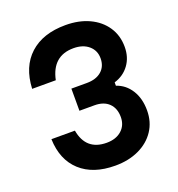

<svg xmlns="http://www.w3.org/2000/svg" viewBox="-147 -938 995 1076"><g transform="rotate(-20 350.0 -400.0)"><path d="M630 -213Q630 -144 595.5 -92Q561 -40 499.5 -11Q438 18 358 18Q226 18 150.5 -51Q75 -120 71 -244H211Q233 -119 356 -119Q412 -119 445.5 -149Q479 -179 479 -228Q479 -280 448.5 -310Q418 -340 363 -340H273V-472H365Q421 -472 453 -500Q485 -528 485 -576Q485 -623 451 -652Q417 -681 361 -681Q235 -681 207 -546H66Q72 -676 150 -747Q228 -818 363 -818Q443 -818 504 -789.5Q565 -761 599.5 -709.5Q634 -658 634 -590Q634 -528 601.5 -483.5Q569 -439 513 -422V-402Q567 -384 598.5 -334Q630 -284 630 -213Z"/></g></svg>

Font: Martian Mono SemiBold
Style: Regular
Weight: 600
Monospace: yes
Designer: Roman Shamin
Foundry: Evil Martians
Version: Version 1.000; ttfautohint (v1.8.4.7-5d5b)